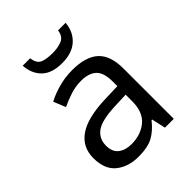

<svg xmlns="http://www.w3.org/2000/svg" viewBox="-211 -857 984 984"><g transform="rotate(-45 280.5 -365.0)"><path d="M288 -545Q386 -545 433 -502Q480 -459 480 -365V0H416L399 -76H395Q360 -32 321.5 -11Q283 10 215 10Q142 10 94 -28.5Q46 -67 46 -149Q46 -229 109 -272.5Q172 -316 303 -320L394 -323V-355Q394 -422 365 -448Q336 -474 283 -474Q241 -474 203 -461.5Q165 -449 132 -433L105 -499Q140 -518 188 -531.5Q236 -545 288 -545ZM314 -259Q214 -255 175.5 -227Q137 -199 137 -148Q137 -103 164.5 -82Q192 -61 235 -61Q303 -61 348 -98.5Q393 -136 393 -214V-262ZM436 -740Q431 -680 390.5 -643Q350 -606 278 -606Q204 -606 166.5 -642.5Q129 -679 125 -740H179Q184 -699 209 -688Q234 -677 280 -677Q319 -677 347.5 -689Q376 -701 381 -740Z"/></g></svg>

Font: Noto Sans Chakma
Style: Regular
Weight: 400
Designer: Zachary Quinn Scheuren - Monotype Design Team
Foundry: Monotype Imaging Inc.
Version: Version 2.003; ttfautohint (v1.8.4.7-5d5b)